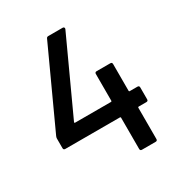

<svg xmlns="http://www.w3.org/2000/svg" viewBox="-167 -813 863 925"><g transform="rotate(-30 264.5 -350.0)"><path d="M497 -264V-198Q497 -188 487 -188H444Q440 -188 440 -184V-10Q440 0 430 0H354Q344 0 344 -10V-184Q344 -188 340 -188H36Q26 -188 26 -198V-252Q26 -257 29 -264L226 -693Q229 -700 237 -700H317Q322 -700 324.5 -696.5Q327 -693 325 -688L137 -279Q136 -277 137 -275.5Q138 -274 140 -274H340Q344 -274 344 -278V-427Q344 -437 354 -437H430Q440 -437 440 -427V-278Q440 -274 444 -274H487Q497 -274 497 -264Z"/></g></svg>

Font: BarlowMedium
Style: Regular
Weight: 500
Designer: Jeremy Tribby
Foundry: Tribby Type
Version: Version 1.422